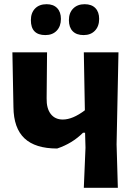

<svg xmlns="http://www.w3.org/2000/svg" viewBox="-20 -894 657 914"><path d="M202 -874Q234 -874 252 -855.5Q270 -837 270 -804Q270 -769 250 -748Q230 -727 196 -727Q127 -727 127 -798Q127 -833 147 -853.5Q167 -874 202 -874ZM383 -874Q416 -874 434 -855.5Q452 -837 452 -804Q452 -769 432 -748Q412 -727 378 -727Q344 -727 326 -745.5Q308 -764 308 -798Q308 -833 328.5 -853.5Q349 -874 383 -874ZM544 -645 535 -207 541 0H379L387 -191L385 -262H375Q324 -211 252 -187Q148 -187 96.5 -235.5Q45 -284 44 -384L39 -645H204L202 -426Q201 -378 221.5 -351.5Q242 -325 279 -325Q326 -325 384 -369L379 -645Z"/></svg>

Font: Alegreya Sans SC ExtraBold
Style: Regular
Weight: 800
Designer: Juan Pablo del Peral
Foundry: Huerta Tipografica
Version: Version 2.007